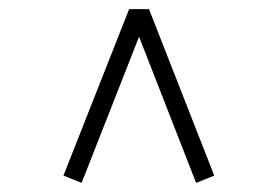

<svg xmlns="http://www.w3.org/2000/svg" viewBox="-20 -610 613 424"><path d="M120.1 -222.2 265.1 -589.8H309.1L453.1 -222.2L413.1 -206.1L287.1 -528.8L160.2 -206.1Z"/></svg>

Font: Dihjauti S
Style: Regular
Weight: 400
Designer: T. Christopher White
Version: Version 3.0.0